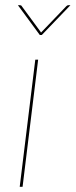

<svg xmlns="http://www.w3.org/2000/svg" viewBox="-20 -720 292 740"><path d="M49 0ZM127 -490 67 0H56L116 -490ZM141 -585H133.5L49 -700H57Q62 -700 64 -696L136 -598Q136.5 -597 137 -596.2Q137.5 -595.5 138 -594.5L141.5 -598L235.5 -696Q239.5 -700 243 -700H251.5Z"/></svg>

Font: Lato Hairline
Style: Italic
Weight: 100
Italic angle: -7°
Designer: Lukasz Dziedzic
Foundry: tyPoland Lukasz Dziedzic
Version: Version 2.007; 2014-02-27